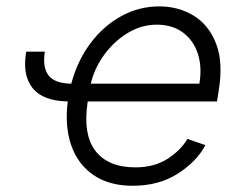

<svg xmlns="http://www.w3.org/2000/svg" viewBox="-20 -573 762 604"><path d="M62.5 -410.5H121.1Q113.3 -361.9 132.3 -336.3Q151.3 -310.7 204.2 -309.7Q223.4 -381.7 264.2 -436.4Q305 -491.1 361 -522Q416.9 -552.9 481.5 -552.9Q540.8 -552.9 588.8 -524Q636.7 -495 659.8 -435.7Q682.9 -376.4 667.6 -285.2L662.6 -253.9H256Q240.1 -151.3 279.8 -98.9Q319.6 -46.5 406.2 -46.5Q464.8 -46.5 506.4 -73Q547.9 -99.4 569.6 -136L626.1 -116.5Q599.1 -65 539.4 -26.8Q479.8 11.4 397.4 11.4Q323.5 11.4 274.3 -22.2Q225.1 -55.8 204.2 -115.6Q183.2 -175.4 193.2 -253.9Q114.7 -255.3 82.2 -296.3Q49.7 -337.4 62.5 -410.5ZM265.6 -309.7H607.2Q616.1 -362.2 602.3 -404.3Q588.4 -446.4 555.2 -470.9Q522 -495.4 473 -495.4Q424.7 -495.4 381.6 -469.1Q338.4 -442.8 307.7 -400.6Q277 -358.3 265.6 -309.7Z"/></svg>

Font: Inter Light  BETA
Style: Italic
Weight: 300
Italic angle: 9.39999°
Designer: Rasmus Andersson
Foundry: rsms
Version: Version 3.011;git-f93a4a705